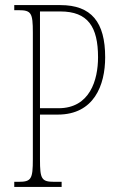

<svg xmlns="http://www.w3.org/2000/svg" viewBox="-20 -734 473 754"><path d="M36 0H222V-20H193C143 -20 137 -31 137 -108V-284H207C349 -284 393 -399 393 -509C393 -647 339 -714 217 -714H36V-694H53C103 -694 109 -683 109 -606V-109C109 -31 103 -20 53 -20H36ZM210 -309H137V-689H217C325 -689 365 -629 365 -509C365 -420 333 -309 210 -309Z"/></svg>

Font: Noto Serif Hebrew ExtraCondensed Thin
Style: Regular
Weight: 100
Width: 2
Designer: Monotype Design Team
Foundry: Monotype Imaging Inc.
Version: Version 2.004